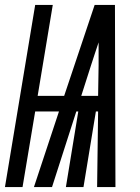

<svg xmlns="http://www.w3.org/2000/svg" viewBox="-45 -755 565 775"><path d="M-25 0 97 -735H168L107 -368H214L337 -735H419L421 0H347L351 -305H342L292 0H221L271 -305H263L165 0H92L193 -305H97L46 0ZM283 -368H351L353 -490Q353 -514 353 -537.5Q353 -561 353 -584Q345 -561 337.5 -537.5Q330 -514 322 -490Z"/></svg>

Font: Iosevka SS04 Medium Oblique
Style: Regular
Weight: 500
Italic angle: -9°
Monospace: yes
Designer: Belleve Invis
Foundry: Belleve Invis
Version: Version 19.0.0; ttfautohint (v1.8.4)